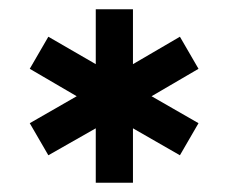

<svg xmlns="http://www.w3.org/2000/svg" viewBox="-20 -721 491 413"><path d="M186 -328V-445L84 -387L44 -456L145 -514L44 -573L84 -642L186 -583V-701H266V-583L367 -642L407 -573L306 -514L407 -456L367 -387L266 -445V-328Z"/></svg>

Font: MuseoModerno Medium
Style: Regular
Weight: 500
Designer: Pablo Cosgaya, Héctor Gatti, Marcela Romero, and the Authors of The MuseoModerno Project.
Foundry: Omnibus-Type Team
Version: Version 1.001